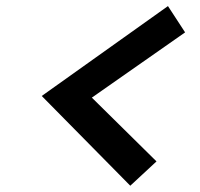

<svg xmlns="http://www.w3.org/2000/svg" viewBox="-20 -655 640 615"><path d="M397.3 -60.1 113.7 -347.6 518 -635.5 572.9 -551.3 274.2 -342.3 481.3 -138Z"/></svg>

Font: Red Hat Display
Style: Italic
Weight: 300
Italic angle: -12°
Designer: Pentagram, MCKL
Foundry: Pentagram, MCKL
Version: Version 1.023